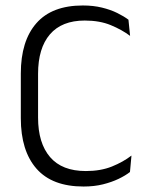

<svg xmlns="http://www.w3.org/2000/svg" viewBox="-20 -670 544 701"><path d="M285 11Q170.5 11 113.2 -54.2Q56 -119.5 56 -238.5V-401.5Q56 -520.5 112.8 -585.2Q169.5 -650 282.5 -650Q321 -650 352.5 -642.2Q384 -634.5 408.2 -622.5Q432.5 -610.5 449 -598L455 -539Q425 -561.5 384.5 -578.2Q344 -595 289.5 -595Q205.5 -595 162.2 -544.5Q119 -494 119 -400.5V-240.5Q119 -147.5 162.8 -96.5Q206.5 -45.5 293.5 -45.5Q347.5 -45.5 388.5 -62Q429.5 -78.5 460 -102L454.5 -42Q438 -29 413 -17Q388 -5 356 3Q324 11 285 11Z"/></svg>

Font: Anek Gurmukhi Medium Light
Style: Regular
Weight: 300
Version: Version 1.003